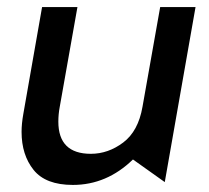

<svg xmlns="http://www.w3.org/2000/svg" viewBox="-20 -513 591 543"><path d="M41 -140Q41 -75 75 -32.5Q109 10 186 10Q282 10 356 -62L446 2L533 -493H433L383 -211Q371 -142 328.5 -110Q286 -78 237 -78Q145 -78 145 -169Q145 -190 149 -211L199 -493H99L46 -191Q41 -163 41 -140Z"/></svg>

Font: Geom
Style: Italic
Weight: 400
Italic angle: -10°
Version: Version 1.102